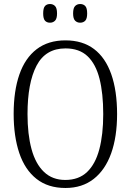

<svg xmlns="http://www.w3.org/2000/svg" viewBox="-20 -926 652 956"><path d="M306 10Q219 10 161.5 -35.5Q104 -81 76 -164Q48 -247 48 -359Q48 -473 76.5 -555Q105 -637 162.5 -681Q220 -725 306 -725Q391 -725 448 -682Q505 -639 534 -556.5Q563 -474 563 -358Q563 -245 533.5 -162.5Q504 -80 446.5 -35Q389 10 306 10ZM305 -30Q372 -30 413.5 -69.5Q455 -109 474.5 -182.5Q494 -256 494 -358Q494 -461 475.5 -534Q457 -607 416 -646Q375 -685 306 -685Q207 -685 162 -599Q117 -513 117 -358Q117 -257 137 -183.5Q157 -110 199 -70Q241 -30 305 -30ZM379 -813Q364 -813 354 -823Q344 -833 344 -859Q344 -886 354 -896Q364 -906 379 -906Q395 -906 404.5 -896Q414 -886 414 -859Q414 -833 404.5 -823Q395 -813 379 -813ZM229 -813Q213 -813 204 -823Q195 -833 195 -859Q195 -886 204 -896Q213 -906 229 -906Q244 -906 254 -896Q264 -886 264 -859Q264 -833 254 -823Q244 -813 229 -813Z"/></svg>

Font: Noto Serif Ethiopic Condensed Light
Style: Regular
Weight: 300
Width: 3
Designer: Monotype Design Team
Foundry: Monotype Imaging Inc.
Version: Version 2.102